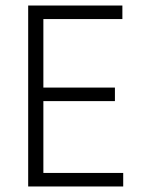

<svg xmlns="http://www.w3.org/2000/svg" viewBox="-20 -675 540 695"><path d="M82 0V-655H423V-606H137V-358H396V-309H137V-49H426V0Z"/></svg>

Font: Lekton
Style: Regular
Weight: 400
Designer: Paolo Mazzetti, Luciano Perondi, Raffaele Flato, Elena Papassissa, Emilio Macchia, Michela Povoleri, Tobias Seemiller, R
Version: Version 34.000